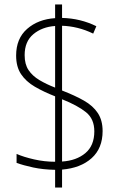

<svg xmlns="http://www.w3.org/2000/svg" viewBox="-20 -779 548 857"><path d="M226 -21Q172 -22 128 -31.5Q84 -41 54 -52V-92Q86 -78 132.5 -67.5Q179 -57 226 -57V-349Q175 -369 135.5 -392Q96 -415 74 -448Q52 -481 52 -531Q52 -607 101 -650Q150 -693 226 -698V-759H257V-699Q339 -697 410 -662L396 -629Q361 -646 326 -654.5Q291 -663 257 -664V-375Q314 -353 354.5 -330Q395 -307 416.5 -274.5Q438 -242 438 -194Q438 -117 389 -73Q340 -29 257 -22V58H226ZM226 -663Q168 -659 129 -626.5Q90 -594 90 -533Q90 -492 107.5 -466Q125 -440 156 -421.5Q187 -403 226 -388ZM257 -58Q321 -62 361 -95.5Q401 -129 401 -193Q401 -248 364 -278Q327 -308 257 -336Z"/></svg>

Font: Noto Sans Sinhala UI SemiCondensed ExtraLight
Style: Regular
Weight: 200
Width: 4
Designer: Jelle Bosma - Monotype Design Team
Foundry: Monotype Imaging Inc.
Version: Version 2.006; ttfautohint (v1.8.4.7-5d5b)